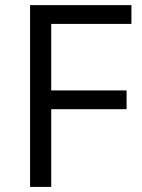

<svg xmlns="http://www.w3.org/2000/svg" viewBox="-20 -734 556 754"><path d="M181.2 0H98.1V-713.9H496.1V-640.1H181.2V-378.9H477.1V-305.2H181.2Z"/></svg>

Font: f02100778
Style: Regular
Weight: 400
Foundry: Ascender Corporation
Version: Version 1.10